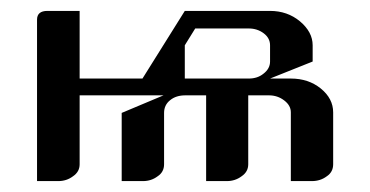

<svg xmlns="http://www.w3.org/2000/svg" viewBox="-20 -332 679 352"><path d="M47.9 0V-295.9Q47.9 -312 66.9 -312H126V-188H241.2L318.8 -312H475.1Q506.8 -312 529.8 -293Q553.2 -273.4 553.2 -249V-219.2L475.1 -188H513.2Q545.4 -188 567.9 -169.9Q590.8 -151.4 590.8 -126V-30.8Q590.8 -16.6 579.1 -8.8Q567.4 0 551.8 0H513.2V-126Q513.2 -138.7 501 -147.9Q488.8 -157.2 473.1 -157.2H435.1V-30.8Q435.1 -17.1 422.9 -8.8Q411.1 0 396 0H357.9V-157.2H319.8Q302.7 -157.2 292 -148.4Q280.8 -139.6 280.8 -125V-30.8Q280.8 -16.6 269 -8.8Q257.3 0 242.2 0H203.1V-125L279.8 -157.2H126V-30.8Q126 -17.1 113.8 -8.8Q102.1 0 86.9 0ZM318.8 -188H436Q452.1 -188 462.9 -196.8Q475.1 -206.1 475.1 -219.2V-249Q475.1 -262.2 463.4 -271Q451.7 -279.8 436 -279.8H337.9L318.8 -249Z"/></svg>

Font: Hhenum
Style: Regular
Weight: 400
Designer: T. Christopher White
Version: Version 1.0